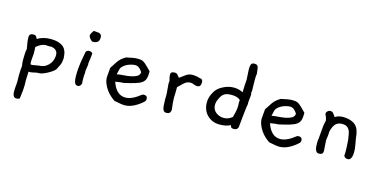

<svg xmlns="http://www.w3.org/2000/svg" viewBox="-76 -981 3184 1602"><g transform="rotate(15 1516.5 -180.5)"><path d="M410 -213V-207Q409 -192 406.5 -177Q404 -162 397 -148L376 -106Q368 -95 351 -83Q334 -71 314.5 -60.5Q295 -50 275.5 -43Q256 -36 243 -36H233Q229 -36 220.5 -34.5Q212 -33 202 -30.5Q192 -28 182.5 -26.5Q173 -25 167 -25Q159 -25 156 -26L153 42Q152 48 153 59.5Q154 71 154 90.5Q154 110 151.5 139Q149 168 143 209Q132 217 117 217Q102 217 94.5 209Q87 201 84.5 190Q82 179 82 167.5Q82 156 82 149Q82 139 83 131Q84 123 84.5 114.5Q85 106 86 97Q87 88 87 75Q87 64 86.5 53Q86 42 86 28Q86 0 87.5 -21.5Q89 -43 91 -58Q86 -78 86 -114Q86 -143 87.5 -166Q89 -189 93 -204Q86 -239 83 -263.5Q80 -288 80 -302Q80 -319 88.5 -327.5Q97 -336 117 -336Q129 -336 135.5 -331.5Q142 -327 151 -307Q200 -337 266 -337Q331 -337 369 -310.5Q407 -284 410 -213ZM342 -217Q342 -268 285 -276Q282 -276 278.5 -275.5Q275 -275 272 -275Q264 -275 254.5 -275.5Q245 -276 234 -277Q195 -272 157 -239Q158 -226 158.5 -211Q159 -196 159 -178Q157 -157 155.5 -141Q154 -125 154 -114Q154 -97 156 -92Q158 -87 167 -87Q170 -87 178.5 -88.5Q187 -90 197 -92Q207 -94 216.5 -95.5Q226 -97 229 -97Q264 -99 286 -113.5Q308 -128 320.5 -146.5Q333 -165 337.5 -185Q342 -205 342 -217Z M664 -456Q664 -439 658.5 -428.5Q653 -418 644 -413Q635 -408 624.5 -406.5Q614 -405 604 -405Q590 -415 580.5 -427.5Q571 -440 571 -452Q571 -461 579 -472.5Q587 -484 593 -495L639 -491Q664 -485 664 -456ZM630 -311V-307Q630 -298 627.5 -277.5Q625 -257 620 -224Q621 -219 621 -210Q621 -204 617 -183Q613 -162 613 -147Q613 -144 613.5 -141Q614 -138 614 -136Q611 -122 611 -96Q611 -85 611.5 -72.5Q612 -60 613 -46Q605 -17 582 -17Q562 -17 554.5 -38.5Q547 -60 547 -95Q547 -130 549.5 -159Q552 -188 556 -213.5Q560 -239 564.5 -262.5Q569 -286 573 -309Q583 -324 601 -324Q620 -324 630 -311Z M1161 -40Q1129 -8 1086 15Q1043 38 998 38Q979 38 911 24Q893 12 873 -6Q853 -24 836.5 -47.5Q820 -71 809.5 -97.5Q799 -124 799 -153V-152Q800 -161 801 -173Q802 -184 803 -198.5Q804 -213 806 -233Q826 -265 847.5 -296Q869 -327 911 -351Q975 -366 1007 -366Q1022 -366 1033.5 -364.5Q1045 -363 1055.5 -357.5Q1066 -352 1076.5 -343Q1087 -334 1102 -319Q1113 -307 1119 -301.5Q1125 -296 1128 -293Q1131 -290 1131 -288Q1131 -286 1131 -282Q1131 -246 1123.5 -224Q1116 -202 1095.5 -188Q1075 -174 1039 -163.5Q1003 -153 946 -140H940Q922 -140 876 -132Q912 -26 991 -26Q1047 -26 1118 -83Q1125 -89 1136 -89Q1167 -89 1167 -59Q1167 -49 1161 -40ZM1065 -264Q1038 -309 1004 -309Q989 -309 972 -305Q955 -301 939.5 -294Q924 -287 910.5 -277Q897 -267 888 -254Q884 -246 880.5 -231Q877 -216 872 -195Q899 -200 931.5 -202Q964 -204 993.5 -210Q1023 -216 1043 -228Q1063 -240 1065 -264Z M1565 -340Q1577 -332 1577 -312Q1577 -273 1545 -273Q1530 -273 1515 -280Q1500 -287 1486 -287Q1470 -287 1455.5 -281Q1441 -275 1423 -257L1386 -221V-200Q1386 -185 1385.5 -166.5Q1385 -148 1384 -127Q1385 -90 1393 -27Q1390 9 1357 9Q1339 9 1331.5 -0.5Q1324 -10 1321 -26Q1318 -42 1318 -62Q1318 -82 1316 -103Q1317 -108 1317 -115Q1317 -122 1317 -130V-146L1311 -219Q1310 -224 1310 -228Q1310 -232 1310 -236Q1310 -244 1312 -254Q1302 -290 1302 -307Q1302 -321 1310 -327.5Q1318 -334 1339 -334Q1353 -334 1361 -324.5Q1369 -315 1381 -301L1425 -333Q1442 -346 1456.5 -350Q1471 -354 1485 -354Q1506 -354 1529 -349Z M2001 -499Q1999 -494 1998 -483Q1997 -472 1997 -455Q1997 -412 1998 -386Q1999 -360 1999 -354L1996 -337Q1999 -329 1999 -318Q1999 -315 1998 -306.5Q1997 -298 1996 -287.5Q1995 -277 1994 -266Q1993 -255 1993 -248Q1993 -246 1993.5 -244Q1994 -242 1994 -240Q1989 -217 1983 -160Q1977 -103 1970 -31Q1962 -7 1933 -7Q1915 -7 1911 -12.5Q1907 -18 1901 -32Q1870 -12 1807 -12Q1773 -12 1746 -24Q1719 -36 1699.5 -56Q1680 -76 1669.5 -103.5Q1659 -131 1659 -163Q1659 -182 1663.5 -200.5Q1668 -219 1675 -234.5Q1682 -250 1690.5 -263Q1699 -276 1707 -284Q1727 -305 1765.5 -323Q1804 -341 1847 -341Q1887 -341 1926 -322V-338Q1926 -359 1927.5 -382Q1929 -405 1931 -432L1927 -500Q1927 -507 1926.5 -513Q1926 -519 1926 -525Q1926 -551 1932.5 -564.5Q1939 -578 1960 -578Q1973 -578 1980.5 -574Q1988 -570 1991.5 -560.5Q1995 -551 1996.5 -536Q1998 -521 2001 -499ZM1920 -253Q1895 -277 1844 -277Q1820 -277 1803.5 -273Q1787 -269 1775 -259.5Q1763 -250 1754.5 -235.5Q1746 -221 1737 -200Q1730 -182 1730 -161Q1730 -121 1759.5 -97.5Q1789 -74 1829 -74Q1867 -74 1901 -102Q1906 -121 1912.5 -148Q1919 -175 1919 -203Q1919 -209 1918.5 -216.5Q1918 -224 1918 -230Q1918 -238 1918.5 -243.5Q1919 -249 1920 -253Z M2498 -40Q2466 -8 2423 15Q2380 38 2335 38Q2316 38 2248 24Q2230 12 2210 -6Q2190 -24 2173.5 -47.5Q2157 -71 2146.5 -97.5Q2136 -124 2136 -153V-152Q2137 -161 2138 -173Q2139 -184 2140 -198.5Q2141 -213 2143 -233Q2163 -265 2184.5 -296Q2206 -327 2248 -351Q2312 -366 2344 -366Q2359 -366 2370.5 -364.5Q2382 -363 2392.5 -357.5Q2403 -352 2413.5 -343Q2424 -334 2439 -319Q2450 -307 2456 -301.5Q2462 -296 2465 -293Q2468 -290 2468 -288Q2468 -286 2468 -282Q2468 -246 2460.5 -224Q2453 -202 2432.5 -188Q2412 -174 2376 -163.5Q2340 -153 2283 -140H2277Q2259 -140 2213 -132Q2249 -26 2328 -26Q2384 -26 2455 -83Q2462 -89 2473 -89Q2504 -89 2504 -59Q2504 -49 2498 -40ZM2402 -264Q2375 -309 2341 -309Q2326 -309 2309 -305Q2292 -301 2276.5 -294Q2261 -287 2247.5 -277Q2234 -267 2225 -254Q2221 -246 2217.5 -231Q2214 -216 2209 -195Q2236 -200 2268.5 -202Q2301 -204 2330.5 -210Q2360 -216 2380 -228Q2400 -240 2402 -264Z M2953 -106V-98Q2953 -93 2953.5 -78.5Q2954 -64 2951 -49Q2948 -34 2940.5 -22Q2933 -10 2917 -10Q2888 -10 2882 -33Q2883 -41 2883.5 -50.5Q2884 -60 2884 -71Q2884 -90 2882.5 -114Q2881 -138 2879 -167L2871 -215Q2867 -239 2858 -252.5Q2849 -266 2838 -272.5Q2827 -279 2815.5 -280.5Q2804 -282 2796 -282Q2766 -282 2745 -264.5Q2724 -247 2710 -196Q2709 -179 2707.5 -159Q2706 -139 2702 -115Q2704 -79 2708 -23Q2708 8 2673 8Q2659 8 2651.5 0Q2644 -8 2640.5 -20.5Q2637 -33 2636 -47Q2635 -61 2635 -73Q2635 -84 2636 -95Q2637 -106 2639 -118L2648 -221Q2649 -232 2651.5 -245Q2654 -258 2658 -274Q2655 -296 2640 -326V-330Q2640 -341 2650.5 -351Q2661 -361 2675 -361Q2689 -361 2698 -351.5Q2707 -342 2721 -320Q2729 -327 2747.5 -333.5Q2766 -340 2790 -340Q2844 -340 2883 -317Q2922 -294 2933 -235Q2936 -212 2938 -197.5Q2940 -183 2942.5 -170.5Q2945 -158 2947.5 -143.5Q2950 -129 2953 -106Z"/></g></svg>

Font: Gaegu
Style: Accents-Regular
Weight: 400
Designer: JIKJI
Foundry: JIKJI
Version: Version 1.00